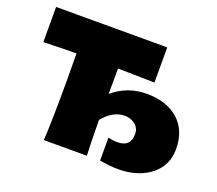

<svg xmlns="http://www.w3.org/2000/svg" viewBox="-122 -896 1220 1078"><g transform="rotate(20 488.0 -357.5)"><path d="M946 -205Q946 -139 911.5 -90.5Q877 -42 816 -15.5Q755 11 679 11Q630 11 567 0V-137Q596 -130 623 -130Q701 -130 701 -207Q701 -242 674.5 -263Q648 -284 611 -284Q576 -284 543 -265Q510 -246 483 -212Q485 -52 488 0H231Q238 -123 238 -353Q238 -466 237 -520Q174 -520 40 -516V-726H704V-516Q631 -518 485 -520Q484 -472 484 -368Q571 -442 686 -442Q806 -442 876 -379.5Q946 -317 946 -205Z"/></g></svg>

Font: Mantou Sans
Style: Regular
Weight: 400
Designer: Mant0u / artakana
Foundry: Mant0u / artakana
Version: Version 1.001;October 22, 2023;FontCreator 14.0.0.2901 64-bi